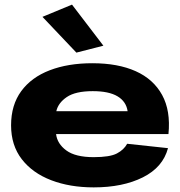

<svg xmlns="http://www.w3.org/2000/svg" viewBox="-20 -800 782 832"><path d="M386 12Q283 12 202 -19Q121 -50 74.5 -110Q28 -170 28 -257Q28 -345 72 -405Q116 -465 195.5 -495.5Q275 -526 380 -526Q491 -526 568 -491.5Q645 -457 682.5 -388.5Q720 -320 710 -219H223Q228 -177 267.5 -148Q307 -119 386 -119Q456 -119 486.5 -135Q517 -151 531 -177L708 -158Q686 -75 599 -31.5Q512 12 386 12ZM382 -405Q307 -405 269.5 -379.5Q232 -354 224 -318H533Q527 -360 489.5 -382.5Q452 -405 382 -405ZM311 -572 164 -727 292 -780 428 -602Z"/></svg>

Font: Special Gothic Extended Bold
Style: Regular
Weight: 700
Width: 7
Designer: Alistair McCready
Foundry: Monolith
Version: Version 1.000; ttfautohint (v1.8.4.7-5d5b)